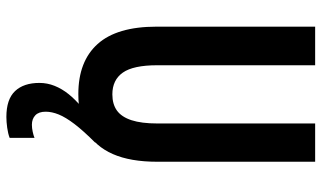

<svg xmlns="http://www.w3.org/2000/svg" viewBox="-218 -536 984 587"><g transform="rotate(90 273.5 -242.0)"><path d="M321 110Q321 131 332 141.5Q343 152 361 152Q371 152 382.5 149.5Q394 147 401 144V220Q388 225 370 227.5Q352 230 337 230Q283 230 258 203.5Q233 177 233 129Q233 105 242 82.5Q251 60 267.5 39.5Q284 19 307 0L416 -42Q379 -5 358.5 22Q338 49 329.5 70Q321 91 321 110ZM474 -231Q474 -149 450.5 -95.5Q427 -42 381 -16Q335 10 267 10Q167 10 114 -49Q61 -108 61 -229V-714H179V-231Q179 -158 201.5 -126Q224 -94 268 -94Q298 -94 317.5 -108Q337 -122 347 -152.5Q357 -183 357 -232V-714H474Z"/></g></svg>

Font: Noto Sans Display ExtraCondensed SemiBold
Style: Regular
Weight: 600
Width: 2
Designer: Monotype Design Team
Foundry: Monotype Imaging Inc.
Version: Version 2.003